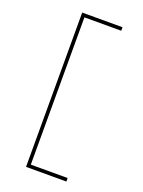

<svg xmlns="http://www.w3.org/2000/svg" viewBox="-163 -845 768 1029"><g transform="rotate(20 221.0 -330.0)"><path d="M141 90H351V110H121V-770H351V-750H141Z"/></g></svg>

Font: Mplus 1p Thin
Style: Regular
Weight: 250
Version: Version 1.061